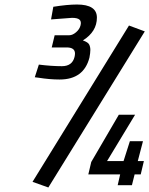

<svg xmlns="http://www.w3.org/2000/svg" viewBox="-20 -820 661 850"><path d="M409 -742Q409 -680 347 -641Q370 -633 375 -622.5Q380 -612 380 -599Q380 -586 376 -565Q351 -468 244 -468Q200 -468 150 -476L134 -478L152 -534Q208 -527 254 -527Q300 -527 310 -568Q312 -577 312 -583Q312 -610 275 -610H209L222 -664H287Q301 -664 316.5 -677Q332 -690 336.5 -707.5Q341 -725 332 -733Q323 -741 299 -741L206 -734L216 -790Q278 -800 321 -800Q409 -800 409 -742ZM194 10 124 -15 551 -707 621 -681ZM501 0 512 -48H371L384 -103L506 -312H578L454 -107H527L555 -195H613L590 -107H617L603 -48H576L564 0Z"/></svg>

Font: TitilliumWebItalic
Style: Italic
Weight: 400
Italic angle: -13°
Version: Version 1.001;PS 57.000;hotconv 1.0.70;makeotf.lib2.5.55311